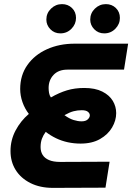

<svg xmlns="http://www.w3.org/2000/svg" viewBox="-20 -912 642 932"><path d="M237 0Q174 0 127.5 -23.5Q81 -47 56 -87Q31 -127 31 -179Q31 -232 55.5 -278.5Q80 -325 120 -359Q100 -385 89 -416.5Q78 -448 78 -480Q78 -547 113 -596.5Q148 -646 208 -673Q268 -700 342 -700H602L582 -574H307Q264 -574 240 -548.5Q216 -523 216 -485Q216 -474 218 -461.5Q220 -449 227 -439Q267 -462 305 -473.5Q343 -485 389 -485Q442 -485 476.5 -467.5Q511 -450 527.5 -422.5Q544 -395 544 -363Q544 -327 524 -293Q504 -259 465.5 -237Q427 -215 371 -215Q339 -215 309 -221.5Q279 -228 252 -241Q225 -254 202 -272Q190 -256 183.5 -238.5Q177 -221 177 -198Q177 -176 187 -160Q197 -144 218 -135Q239 -126 272 -126L512 -127L492 -1ZM376 -323Q396 -323 406 -332.5Q416 -342 416 -352Q416 -362 406.5 -369.5Q397 -377 377 -377Q356 -377 337 -372Q318 -367 293 -353Q316 -336 337 -329.5Q358 -323 376 -323ZM486 -750Q457 -750 437.5 -770Q418 -790 418 -817Q418 -848 440.5 -870Q463 -892 494 -892Q523 -892 542.5 -873Q562 -854 562 -825Q562 -795 540 -772.5Q518 -750 486 -750ZM273 -750Q244 -750 224.5 -770Q205 -790 205 -817Q205 -848 227.5 -870Q250 -892 281 -892Q310 -892 329.5 -873Q349 -854 349 -825Q349 -795 327 -772.5Q305 -750 273 -750Z"/></svg>

Font: MuseoModerno SemiBold
Style: Italic
Weight: 600
Italic angle: -9°
Designer: Pablo Cosgaya, Héctor Gatti, Marcela Romero, and the Authors of The MuseoModerno Project.
Foundry: Omnibus-Type Team
Version: Version 1.003